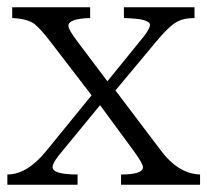

<svg xmlns="http://www.w3.org/2000/svg" viewBox="-20 -512 564 522"><path d="M523.9 -9.8H309.1V-37.6Q368.7 -37.6 368.7 -57.6Q368.7 -66.9 344.7 -100.1L252 -226.1L140.1 -89.8Q123 -68.4 123 -57.6Q123 -37.6 190.9 -37.6V-9.8H0V-37.6Q54.2 -37.6 106.9 -103L229 -252.9L119.1 -396Q92.3 -431.6 73.2 -447.3Q52.7 -461.4 13.2 -462.9V-492.2H225.1V-462.9Q166 -461.4 166 -441.9Q166 -431.6 189.9 -399.9L272 -291L371.1 -413.1Q387.7 -434.6 387.7 -444.3Q387.7 -461.4 316.9 -462.9V-492.2H508.8V-462.9Q480.5 -462.9 463.9 -454.1Q441.9 -443.8 403.8 -397.9L293.9 -266.1L415 -106Q463.4 -39.6 523.9 -37.6Z"/></svg>

Font: I.Ming
Style: Regular
Weight: 400
Designer: Ichiten Fonts Project
Version: Version 5.10 Mar 24, 2018